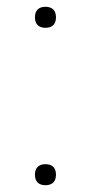

<svg xmlns="http://www.w3.org/2000/svg" viewBox="-20 -540 268 566"><path d="M83 -25Q83 -40 91 -48Q99 -56 114 -56Q129 -56 137 -48Q145 -40 145 -25Q145 -10 137 -2Q129 6 114 6Q99 6 91 -2Q83 -10 83 -25ZM83 -489Q83 -504 91 -512Q99 -520 114 -520Q129 -520 137 -512Q145 -504 145 -489Q145 -474 137 -466Q129 -458 114 -458Q99 -458 91 -466Q83 -474 83 -489Z"/></svg>

Font: Easer Grotesk Variable
Style: Regular
Weight: 400
Designer: Boardeaser, Bonnie Shaver-Troup, Thomas Jockin
Foundry: Lexend
Version: Version 1.001;Glyphs 3.1.2 (3151)